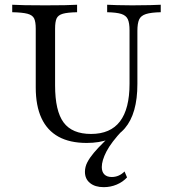

<svg xmlns="http://www.w3.org/2000/svg" viewBox="-20 -591 730 809"><path d="M416.9 197.6Q380.6 197.6 359.3 180.2Q337.9 162.9 337.9 133.1Q337.9 112.1 348 92.7Q358.1 73.4 375.4 52.8Q392.7 32.3 416.5 8.9Q440.3 -14.5 468.5 -43.5H497.6Q448.4 8.9 428.6 47.2Q408.9 85.5 408.9 112.9Q408.9 133.1 419.8 144Q430.6 154.8 450.8 154.8Q481.5 154.8 504.8 131.5L515.3 156.5Q497.6 175.8 471.8 186.7Q446 197.6 416.9 197.6ZM345.2 11.3Q274.2 11.3 226.6 -14.9Q179 -41.1 154.8 -93.1Q130.6 -145.2 130.6 -222.6V-470.2Q130.6 -499.2 123.8 -513.3Q116.9 -527.4 95.6 -533.1Q74.2 -538.7 31.5 -539.5V-571Q70.2 -568.5 171 -568.5Q266.9 -568.5 304.8 -571V-539.5Q264.5 -538.7 244.8 -533.1Q225 -527.4 218.5 -513.3Q212.1 -499.2 212.1 -470.2V-231.5Q212.1 -123.4 248 -75Q283.9 -26.6 363.7 -26.6Q445.2 -26.6 485.5 -79.4Q525.8 -132.3 525.8 -237.9V-462.9Q525.8 -494.4 518.5 -510.1Q511.3 -525.8 491.1 -532.3Q471 -538.7 431.5 -539.5V-571Q446.8 -570.2 473.4 -569.4Q500 -568.5 537.1 -568.5Q582.3 -568.5 612.5 -569.4Q642.7 -570.2 657.3 -571V-539.5Q616.9 -538.7 595.2 -531.9Q573.4 -525 566.1 -508.5Q558.9 -491.9 558.9 -461.3V-237.1Q558.9 -112.1 506 -50.4Q453.2 11.3 345.2 11.3Z"/></svg>

Font: Playfair 12pt
Style: Regular
Weight: 400
Designer: Claus Eggers Sørensen
Foundry: Claus Eggers Sørensen
Version: Version 2.000;gftools[0.9.28]